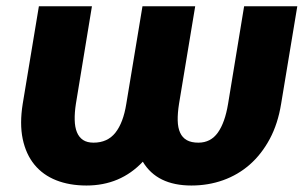

<svg xmlns="http://www.w3.org/2000/svg" viewBox="-20 -565 946 595"><path d="M50.4 -243.3 100.5 -545.5H264.9L215.2 -243.3Q210.9 -215.6 211.5 -193.2Q212 -170.8 218.4 -155.2Q224.8 -139.6 237.4 -131.2Q250 -122.9 269.9 -122.9Q313.2 -122.9 337.7 -153.9Q362.2 -185 371.4 -243.3L421.5 -545.5H584.9L534.8 -243.3Q530.2 -214.1 530.7 -191.6Q531.2 -169 538.2 -153.8Q545.1 -138.5 558.9 -130.7Q572.8 -122.9 594.8 -122.9Q632.8 -122.9 655 -153.9Q677.2 -185 686.8 -243.3L736.5 -545.5H901.3L851.2 -243.3Q841.3 -181.8 816.1 -134.6Q790.8 -87.4 754.3 -55.2Q717.7 -23.1 671.5 -6.6Q625.4 9.9 573.2 9.9Q466.6 9.9 422.6 -63.9Q353 9.9 247.9 9.9Q195.3 9.9 154.1 -6.4Q112.9 -22.7 86.6 -54.9Q60.4 -87 50.4 -134.2Q40.5 -181.5 50.4 -243.3Z"/></svg>

Font: Inter P Extra Bold
Style: Italic
Weight: 800
Italic angle: 9.39999°
Designer: Rasmus Andersson
Foundry: rsms
Version: Version 3.018;git-588b23468